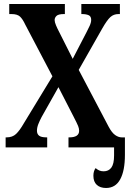

<svg xmlns="http://www.w3.org/2000/svg" viewBox="-20 -734 645 956"><path d="M8 0V-50H13Q42 -50 60 -67Q78 -84 98 -119L241 -354L106 -611Q93 -639 79.5 -651.5Q66 -664 37 -664H26V-714H303V-664H299Q271 -664 261.5 -655Q252 -646 252 -634Q252 -624 259 -607.5Q266 -591 274 -576L342 -441L411 -574Q419 -589 426.5 -605.5Q434 -622 434 -635Q434 -653 421 -658.5Q408 -664 388 -664H385V-714H577V-664H570Q546 -664 529.5 -649Q513 -634 489 -592L372 -386L521 -103Q537 -73 553.5 -61.5Q570 -50 586 -50H602V37Q602 116 578.5 159Q555 202 508 202Q479 202 462 186.5Q445 171 445 141Q445 118 456 103Q464 110 473.5 114.5Q483 119 496 119Q521 119 534.5 100.5Q548 82 548 40V0H321V-50H325Q374 -50 374 -83Q374 -94 369 -106.5Q364 -119 347 -152L271 -300L187 -151Q178 -134 171 -116.5Q164 -99 164 -83Q164 -67 174.5 -58.5Q185 -50 212 -50H215V0Z"/></svg>

Font: Noto Serif ExtraCondensed
Style: Bold
Weight: 700
Width: 2
Designer: Monotype Design Team
Foundry: Monotype Imaging Inc.
Version: Version 2.014; ttfautohint (v1.8.4.7-5d5b)